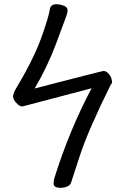

<svg xmlns="http://www.w3.org/2000/svg" viewBox="-20 -738 600 920"><path d="M271 162Q237 162 237 142V136Q237 128 241 114Q313 -116 419 -315Q413 -314 403 -311Q105 -233 88 -228H85Q74 -228 58.5 -244.5Q43 -261 43 -274V-280Q44 -287 50 -302Q140 -452 177.5 -556Q215 -660 220 -700Q227 -718 251 -718Q262 -718 280.5 -712.5Q299 -707 303 -695L304 -689Q304 -679 298 -661.5Q292 -644 249 -529.5Q206 -415 146 -314Q470 -398 476 -398Q489 -398 501.5 -383.5Q514 -369 516 -352L517 -347Q517 -337 511 -333Q403 -115 363.5 5.5Q324 126 320 138.5Q316 151 296 158Q284 162 271 162Z"/></svg>

Font: LXGW WenKai TC
Style: Bold
Weight: 700
Designer: LXGW / Fontworks Inc.
Foundry: LXGW / Fontworks Inc.
Version: Version 1.330;April 28, 2024